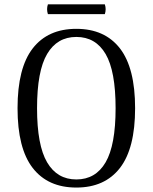

<svg xmlns="http://www.w3.org/2000/svg" viewBox="-20 -836 691 869"><path d="M325.5 12.9Q196.8 12.9 128.1 -75.7Q59.4 -164.2 59.4 -346.3Q59.4 -528.4 128.1 -617Q196.8 -705.5 325.5 -705.5Q454.1 -705.5 522.8 -617Q591.5 -528.4 591.5 -346.3Q591.5 -164.2 522.8 -75.7Q454.1 12.9 325.5 12.9ZM325.5 -23.8Q412.7 -23.8 458 -101.3Q503.2 -178.7 503.2 -346.3Q503.2 -514.5 458 -591.6Q412.7 -668.8 325.5 -668.8Q238.7 -668.8 193.2 -591.6Q147.7 -514.5 147.7 -346.3Q147.7 -178.7 193.2 -101.3Q238.7 -23.8 325.5 -23.8ZM196.8 -816.3H454.5Q461.8 -794.4 454.5 -772H196.8Q189.5 -794.4 196.8 -816.3Z"/></svg>

Font: Arima Thin
Style: Regular
Weight: 100
Designer: Joana Correia and Natanael Gama
Foundry: NDISCOVER
Version: Version 1.101;gftools[0.9.23]